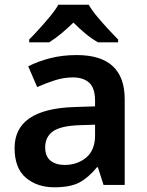

<svg xmlns="http://www.w3.org/2000/svg" viewBox="-20 -786 625 816"><path d="M306 -552Q510 -552 510 -364V0H420L396 -75H392Q356 -31 317.5 -10.5Q279 10 211 10Q138 10 90 -30.5Q42 -71 42 -157Q42 -322 293 -331L384 -334V-357Q384 -412 359 -434.5Q334 -457 290 -457Q251 -457 212.5 -444.5Q174 -432 138 -416L100 -504Q140 -525 192.5 -538.5Q245 -552 306 -552ZM318 -254Q236 -251 204 -227Q172 -203 172 -160Q172 -121 195 -103Q218 -85 254 -85Q309 -85 346.5 -116.5Q384 -148 384 -210V-256ZM357 -766Q370 -743 393 -715.5Q416 -688 440 -662Q464 -636 482 -618V-606H397Q370 -621 344 -642.5Q318 -664 292 -690Q265 -664 240.5 -643.5Q216 -623 189 -606H104V-618Q123 -637 146.5 -663Q170 -689 192.5 -716Q215 -743 228 -766Z"/></svg>

Font: Noto Sans Cherokee SemiBold
Style: Regular
Weight: 600
Designer: Monotype Design Team
Foundry: Monotype Imaging Inc.
Version: Version 2.001; ttfautohint (v1.8.4.7-5d5b)